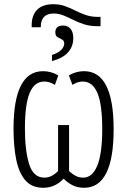

<svg xmlns="http://www.w3.org/2000/svg" viewBox="-20 -879 603 909"><path d="M130 -760Q130 -807 156 -833Q182 -859 232 -859Q263 -859 288 -850Q313 -841 336.5 -829Q360 -817 386 -808Q412 -799 444 -799H456V-755H442Q406 -755 378 -764Q350 -773 326.5 -785Q303 -797 280.5 -806Q258 -815 234 -815Q173 -815 173 -750H130ZM226 -619Q255 -628 269.5 -642.5Q284 -657 284 -673Q284 -687 273.5 -692Q263 -697 252.5 -703Q242 -709 242 -726Q242 -758 279 -758Q301 -758 314 -742.5Q327 -727 327 -699Q327 -659 302 -631Q277 -603 226 -590ZM185 10Q130 10 99.5 -26Q69 -62 56.5 -125Q44 -188 44 -269Q44 -542 184 -542Q222 -542 256 -522L240 -477Q215 -493 190 -493Q143 -493 120.5 -439Q98 -385 98 -270Q98 -166 118 -102Q138 -38 190 -38Q209 -38 225 -46.5Q241 -55 255 -69V-287H307V-69Q322 -55 338 -46.5Q354 -38 374 -38Q417 -38 440.5 -94.5Q464 -151 464 -268Q464 -385 441 -439Q418 -493 372 -493Q347 -493 323 -477L306 -522Q340 -542 378 -542Q518 -542 518 -267Q518 10 378 10Q348 10 324.5 -1.5Q301 -13 281 -33Q241 10 185 10Z"/></svg>

Font: Noto Sans Mono SemiCondensed Light
Style: Regular
Weight: 300
Width: 4
Designer: Monotype Design Team
Foundry: Monotype Imaging Inc.
Version: Version 2.014; ttfautohint (v1.8.4.7-5d5b)